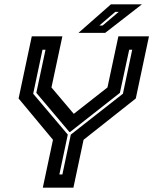

<svg xmlns="http://www.w3.org/2000/svg" viewBox="-20 -868 709 888"><path d="M178 0 225 -221.5 66 -412.5 127 -700H268.5L218 -463.5L325 -337H315.5L477 -463.5L527.5 -700H669L608 -412.5L366.5 -221.5L319.5 0ZM254.5 -61H268.5L307.5 -245.5L548.5 -434.5L591.5 -638H577.5L534.5 -438.5L304 -257.5H301L148 -438.5L190.5 -638H176.5L133.5 -434.5L293.5 -245.5ZM343 -716 493 -848H636.5L466.5 -716ZM439.5 -750H454.5L529 -813H513Z"/></svg>

Font: Tourney Thin
Style: Italic
Weight: 100
Italic angle: -12°
Designer: Tyler Finck
Foundry: Etcetera Type Co
Version: Version 1.015